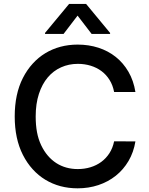

<svg xmlns="http://www.w3.org/2000/svg" viewBox="-20 -969 775 998"><path d="M56.5 -363.6Q56.5 -480.5 99.1 -563.9Q120.4 -605.8 149.9 -638.1Q179.3 -670.5 215.6 -692.5Q251.8 -714.5 294.2 -725.9Q336.6 -737.2 383.5 -737.2Q441.1 -737.2 491.7 -720.9Q542.3 -704.5 581.7 -673.1Q621.1 -641.7 647.7 -595.9Q674.4 -550.1 683.9 -490.8H573.2Q566.4 -526.3 549.4 -553.6Q532.3 -581 507.5 -599.4Q482.6 -617.9 451.2 -627.5Q419.7 -637.1 384.6 -637.1Q337.7 -637.1 297.6 -619.1Q257.5 -601.2 228.2 -566.6Q198.9 -532 182.2 -480.8Q165.5 -429.7 165.5 -363.6Q165.5 -318.5 172.4 -281.8Q179.3 -245 194.2 -213.8Q208.8 -183.2 228.5 -160.2Q248.2 -137.1 272.5 -121.4Q296.9 -105.8 324.9 -98Q353 -90.2 384.2 -90.2Q419 -90.2 450.1 -99.6Q481.2 -109 506.2 -127.3Q531.2 -145.6 548.7 -172.6Q566.1 -199.6 573.2 -234.4L683.9 -234Q674.7 -177.6 648.1 -132.3Q621.4 -87 581.7 -55.4Q541.9 -23.8 491.3 -6.9Q440.7 9.9 383.5 9.9Q336.3 9.9 294 -1.4Q251.8 -12.8 215.6 -34.8Q179.3 -56.8 149.9 -89.3Q120.4 -121.8 99.1 -163.7Q56.5 -247.5 56.5 -363.6ZM214.1 -797.9 339.1 -948.5H427.6L552.2 -797.9V-792.6H456.3L383.2 -887.8L310.4 -792.6H214.1Z"/></svg>

Font: Inter P Medium
Style: Regular
Weight: 500
Designer: Rasmus Andersson
Foundry: rsms
Version: Version 3.018;git-588b23468